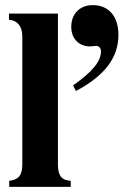

<svg xmlns="http://www.w3.org/2000/svg" viewBox="-20 -729 497 749"><path d="M256 0V-24C223 -25 206 -41 206 -87V-676H15V-652C50 -649 67 -624 67 -587V-87C67 -43 50 -27 16 -24V0ZM276 -374C392 -435 442 -507 442 -593C442 -664 405 -709 342 -709C292 -709 258 -676 258 -624C258 -578 288 -548 331 -548C341 -548 348 -550 355 -550C366 -550 374 -541 374 -529C374 -490 340 -448 265 -396Z"/></svg>

Font: XITS Math
Style: Bold
Weight: 700
Designer: MicroPress Inc., with final additions and corrections provided by Coen Hoffman, Elsevier (retired)
Version: Version 1.302